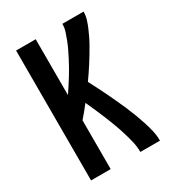

<svg xmlns="http://www.w3.org/2000/svg" viewBox="-178 -838 855 941"><g transform="rotate(-30 250.0 -367.5)"><path d="M59 0V-735H170V-419Q183 -438 195 -456.5Q207 -475 218.5 -493.5Q230 -512 241 -531.5Q252 -551 262 -570.5Q272 -590 281.5 -609.5Q291 -629 299 -649.5Q307 -670 314 -691.5Q321 -713 321 -735H441Q441 -713 434.5 -692Q428 -671 419.5 -651Q411 -631 401.5 -611.5Q392 -592 381 -573Q370 -554 359 -535.5Q348 -517 336 -498.5Q324 -480 312 -462Q300 -444 287 -426Q300 -401 313 -375.5Q326 -350 338.5 -324Q351 -298 363 -272Q375 -246 386.5 -219.5Q398 -193 408 -166.5Q418 -140 427 -112.5Q436 -85 442.5 -57Q449 -29 449 0H338Q338 -30 331 -59.5Q324 -89 315 -118Q306 -147 295.5 -175.5Q285 -204 273.5 -232Q262 -260 250 -287.5Q238 -315 225 -343Q212 -326 198 -309Q184 -292 170 -276V0Z"/></g></svg>

Font: Zed Mono
Style: Bold
Weight: 700
Monospace: yes
Designer: Belleve Invis
Foundry: Belleve Invis
Version: Version 1.0.0; ttfautohint (v1.8.4)